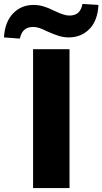

<svg xmlns="http://www.w3.org/2000/svg" viewBox="-103 -955 520 975"><path d="M65 0V-705H250V0ZM-2 -759 -83 -765Q-78 -844 -36.5 -887Q5 -930 68 -930Q92 -930 116.5 -923Q141 -916 173 -900Q200 -887 218 -881.5Q236 -876 249 -876Q278 -876 294 -890.5Q310 -905 316 -935L397 -930Q393 -850 351 -807.5Q309 -765 246 -765Q221 -765 196.5 -772.5Q172 -780 138 -795Q112 -808 96.5 -813Q81 -818 65 -818Q37 -818 20.5 -803.5Q4 -789 -2 -759Z"/></svg>

Font: Mulish ExtraLight Black
Style: Regular
Weight: 900
Version: Version 3.603